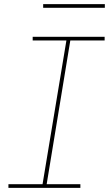

<svg xmlns="http://www.w3.org/2000/svg" viewBox="-20 -914 540 934"><path d="M21 0V-18H187L303 -717H139V-735H489V-717H322L207 -18H371V0ZM190 -876V-894H490V-876Z"/></svg>

Font: Iosevka Slab Thin
Style: Italic
Weight: 100
Italic angle: -9°
Monospace: yes
Designer: Belleve Invis
Foundry: Belleve Invis
Version: Version 11.1.1; ttfautohint (v1.8.3)